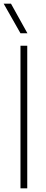

<svg xmlns="http://www.w3.org/2000/svg" viewBox="-29 -1030 252 1050"><path d="M120 0H83V-780H120ZM121 -848H83L-9 -1010H31Z"/></svg>

Font: Tanohe Sans ExtraLight
Style: Regular
Weight: 250
Designer: Village Type and Design LLC & Cristiano Sobral
Foundry: Cooper Hewitt Smithsonian Design Museum
Version: Version 1.00;September 29, 2021;FontCreator 13.0.0.2655 64-b